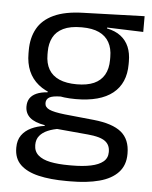

<svg xmlns="http://www.w3.org/2000/svg" viewBox="-51 -547 614 777"><g transform="rotate(5 256.0 -158.0)"><path d="M256 -146Q156.5 -146 103.2 -189.5Q50 -233 50 -314V-326.5Q50 -377 70.8 -414.5Q91.5 -452 137 -473.2Q182.5 -494.5 256 -496.5L505 -504.5V-440.5L358 -445.5L357.5 -442Q392 -435 414 -418Q436 -401 446.8 -375.5Q457.5 -350 457.5 -316V-305Q457.5 -227.5 406.5 -186.8Q355.5 -146 256 -146ZM252.5 123H264Q309 123 341.2 116.2Q373.5 109.5 391 95Q408.5 80.5 408.5 56.5V54.5Q408.5 26.5 388.2 11.8Q368 -3 319 -7.5L181 -20L204 -21Q176 -17 154.8 -8Q133.5 1 121.5 15.8Q109.5 30.5 109.5 52.5V53.5Q109.5 79 127 94.5Q144.5 110 176.5 116.5Q208.5 123 252.5 123ZM262.5 187.5H248Q182 187.5 134.2 176.2Q86.5 165 60.2 139.8Q34 114.5 34 72V70Q34 40 48.2 20Q62.5 0 86.8 -11.5Q111 -23 141 -27L140.5 -30Q99.5 -37 80 -54.2Q60.5 -71.5 60.5 -99V-99.5Q60.5 -118.5 69.2 -132Q78 -145.5 95.8 -153.5Q113.5 -161.5 141 -163.5V-173.5L234 -150L196 -151Q162 -150.5 149 -142.8Q136 -135 136 -119.5V-119Q136 -102.5 154.5 -94Q173 -85.5 217.5 -80.5L336 -68.5Q413.5 -60.5 449 -31.2Q484.5 -2 484.5 55V57.5Q484.5 103 457.5 132Q430.5 161 381 174.2Q331.5 187.5 262.5 187.5ZM255 -206Q297 -206 324.8 -218.2Q352.5 -230.5 366.8 -255.2Q381 -280 381 -316V-328Q381 -363 367.2 -387.5Q353.5 -412 326 -424.8Q298.5 -437.5 257 -437.5H254Q209 -437.5 180.8 -423.8Q152.5 -410 139.8 -385.2Q127 -360.5 127 -327.5V-316Q127 -280 141.2 -255.5Q155.5 -231 184 -218.5Q212.5 -206 255 -206Z"/></g></svg>

Font: Anek Kannada
Style: Regular
Weight: 400
Version: Version 1.003